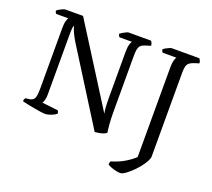

<svg xmlns="http://www.w3.org/2000/svg" viewBox="-146 -895 1418 1286"><g transform="rotate(20 562.5 -252.0)"><path d="M219 0Q211 0 189.5 -3Q168 -6 141 -11Q114 -16 89.5 -21Q65 -26 53 -30Q53 -38 56 -44Q59 -50 62 -54L88 -57Q107 -60 116.5 -69Q126 -78 129.5 -98Q133 -118 133 -153V-578Q133 -612 138.5 -631Q144 -650 150 -655H63Q60 -658 57 -662.5Q54 -667 53 -675Q58 -681 69.5 -687.5Q81 -694 93 -699Q105 -704 110 -704H236L594 -137Q590 -155 588 -183.5Q586 -212 586 -258V-576Q586 -609 592 -628.5Q598 -648 603 -653H514Q512 -656 509 -660Q506 -664 504 -673Q509 -679 520.5 -686Q532 -693 544 -698.5Q556 -704 561 -704H720Q725 -699 728.5 -691Q732 -683 733 -672L692 -659Q673 -653 663.5 -643Q654 -633 650.5 -615.5Q647 -598 647 -567V-167Q647 -119 650.5 -79.5Q654 -40 657 -24Q648 -16 633 -11Q618 -6 602.5 -3.5Q587 -1 575 0L247 -522Q225 -559 214.5 -584Q204 -609 203 -617H198Q197 -612 195.5 -598Q194 -584 194 -555V-127Q194 -104 189 -87.5Q184 -71 179 -65L293 -52Q295 -50 297.5 -44Q300 -38 300 -30Q289 -21 274.5 -14.5Q260 -8 245 -4Q230 0 219 0ZM829 200Q810 200 782 192Q754 184 737 173Q737 165 739 158Q741 151 744 148Q796 133 837.5 108Q879 83 903 59V-578Q903 -610 908.5 -630Q914 -650 920 -655H822Q818 -658 815 -664.5Q812 -671 812 -675Q817 -681 828.5 -687.5Q840 -694 851.5 -699Q863 -704 869 -704H1065Q1068 -701 1072.5 -692Q1077 -683 1077 -672L1037 -659Q1020 -653 1009.5 -644Q999 -635 994.5 -618.5Q990 -602 990 -572V28Q985 51 965.5 80.5Q946 110 919.5 137Q893 164 868.5 182Q844 200 829 200Z"/></g></svg>

Font: Texturina 12pt Light
Style: Regular
Weight: 300
Designer: Guillermo Torres Carreño
Foundry: Omnibus-Type
Version: Version 1.002